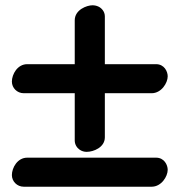

<svg xmlns="http://www.w3.org/2000/svg" viewBox="-20 -714 680 727"><path d="M571 -117H83C46.2 -117 25 -78.9 25 -51C25 -27.3 44.5 -7 70 -7H554C591.3 -7 615 -46.1 615 -71C615 -89.3 602 -117 571 -117ZM263 -637V-471H83C46.2 -471 25 -432.9 25 -405C25 -381.3 44.5 -361 70 -361H263V-182C263 -166.8 271.3 -154.3 281.4 -147.3C289.3 -141.8 298.5 -139 308 -139C334.5 -139 377 -156.1 377 -194V-361H554C591.3 -361 615 -400.1 615 -425C615 -443.3 602 -471 571 -471H377V-652C377 -670.8 364 -683.9 352.5 -689.2C344.9 -692.7 337.3 -694 330 -694C309.3 -694 263 -677.5 263 -637Z"/></svg>

Font: Linux Libertine Mono O 
Style: Mono Bold
Weight: 400
Designer: Philipp H. Poll
Foundry: Philipp H. Poll
Version: Version 5.1.7